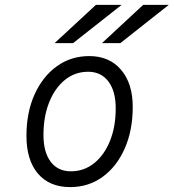

<svg xmlns="http://www.w3.org/2000/svg" viewBox="-20 -752 709 784"><path d="M266.5 12Q182 12 135 -43Q88 -98 88 -197.5Q88 -292.5 121 -366Q154 -439.5 211.8 -481.2Q269.5 -523 344.5 -523Q426.5 -523 474.2 -467.2Q522 -411.5 522 -315.5Q522 -219.5 489.2 -145.5Q456.5 -71.5 399 -29.8Q341.5 12 266.5 12ZM269.5 -52.5Q323 -52.5 364.2 -85.5Q405.5 -118.5 429 -176.5Q452.5 -234.5 452.5 -309.5Q452.5 -380 422.5 -419.5Q392.5 -459 340 -459Q286.5 -459 245.5 -426Q204.5 -393 181 -334.8Q157.5 -276.5 157.5 -200.5Q157.5 -130.5 187 -91.5Q216.5 -52.5 269.5 -52.5ZM396.5 -576 564.5 -732H669L471.5 -576ZM203 -576 371.5 -732H476.5L278.5 -576Z"/></svg>

Font: Overpass Light
Style: Italic
Weight: 300
Italic angle: -10°
Designer: Delve Withrington, Dave Bailey, Thomas Jockin
Foundry: Delve Fonts LLC
Version: Version 4.000; ttfautohint (v1.8.3)